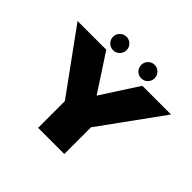

<svg xmlns="http://www.w3.org/2000/svg" viewBox="-194 -1040 1253 1253"><g transform="rotate(45 432.0 -414.0)"><path d="M312.5 0H554V-246.5L864.5 -675H599.5L434 -419H433.5L266.5 -675H1.5L312.5 -247ZM300.5 -704Q326 -704 344.2 -722.2Q362.5 -740.5 362.5 -766.5Q362.5 -792 344.2 -810.2Q326 -828.5 300.5 -828.5Q274.5 -828.5 256.2 -810.2Q238 -792 238 -766.5Q238 -740.5 256.2 -722.2Q274.5 -704 300.5 -704ZM559.5 -704Q585.5 -704 603.5 -722.2Q621.5 -740.5 621.5 -766.5Q621.5 -792 603.5 -810.2Q585.5 -828.5 559.5 -828.5Q534 -828.5 516 -810.2Q498 -792 498 -766.5Q498 -740.5 515.8 -722.2Q533.5 -704 559.5 -704Z"/></g></svg>

Font: Anybody SemiExpanded Black
Style: Regular
Weight: 900
Width: 6
Version: Version 1.113;gftools[0.9.25]